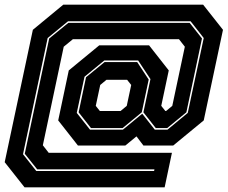

<svg xmlns="http://www.w3.org/2000/svg" viewBox="-29 -764 970 818"><path d="M75.5 34 -9 -73 111 -637 240.5 -744H836.5L921 -637L839 -251L709 -144H582L552.5 -183L505 -144H303L219 -251L264 -464L394 -571H606L690 -464L658 -313L675.5 -291H678.5L705 -313L758.5 -565L733.5 -597H281.5L242.5 -565L153.5 -145L178.5 -113H703.5L672.5 34ZM125.5 -35.5H627.5L629 -42.5H129.5L76.5 -109L180.5 -600L262 -666.5H779L831.5 -600L765 -285.5L683.5 -218.5H634.5L582 -285.5L612 -427L559.5 -506.5H415.5L331 -437L298 -283L354.5 -211.5H494.5L577 -279.5L630.5 -211.5H684.5L771 -283L839 -602L783 -673.5H261L174 -602L69 -107ZM358.5 -218.5 306 -285.5 337.5 -435 416.5 -499.5H555.5L604.5 -425L575 -285.5L493.5 -218.5ZM396.5 -291H484.5L511 -313L530 -402L512.5 -424H424.5L398 -402L379 -313Z"/></svg>

Font: Tourney Condensed ExtraBold
Style: Italic
Weight: 800
Width: 3
Italic angle: -12°
Designer: Tyler Finck
Foundry: Etcetera Type Co
Version: Version 1.010; ttfautohint (v1.8.3)